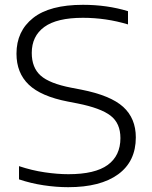

<svg xmlns="http://www.w3.org/2000/svg" viewBox="-20 -769 633 798"><path d="M263.5 9Q213.5 9 160.8 1Q108 -7 59 -23.5V-78.5Q113 -60.5 166 -52.8Q219 -45 264.5 -45Q375 -45 427.8 -83.5Q480.5 -122 480.5 -195Q480.5 -257 439.2 -288.5Q398 -320 302.5 -339L261.5 -347Q150.5 -368.5 99.5 -417.2Q48.5 -466 48.5 -546Q48.5 -639.5 117.5 -694.2Q186.5 -749 325 -749Q425.5 -749 512 -722.5V-667.5Q421 -695 324.5 -695Q216.5 -695 164.2 -657Q112 -619 112 -549Q112 -488 148.8 -455Q185.5 -422 276 -404.5L317.5 -396.5Q439.5 -372.5 492 -324.8Q544.5 -277 544.5 -198Q544.5 -98 471 -44.5Q397.5 9 263.5 9Z"/></svg>

Font: Encode Sans Exp Lt
Style: Regular
Weight: 300
Width: 7
Designer: Multiple Designers
Foundry: Impallari Type
Version: Version 3.002; ttfautohint (v1.8.3) -l 8 -r 50 -G 200 -x 14 